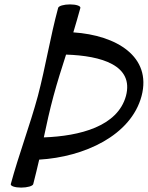

<svg xmlns="http://www.w3.org/2000/svg" viewBox="-20 -836 671 872"><path d="M244 -800C208 -667 187 -533 152 -400C116 -267 65 -133 29 0C27 9 48 16 76 16C104 16 129 9 131 0C141 -37 149 -74 158 -111C362 -123 575 -220 623 -400C670 -579 509 -676 313 -689C324 -726 335 -763 345 -800C347 -809 326 -816 298 -816C270 -816 246 -809 244 -800ZM223 -400C240 -463 260 -526 280 -588C441 -583 589 -539 552 -400C514 -262 343 -218 179 -212C192 -274 206 -337 223 -400Z"/></svg>

Font: Nupuram Medium Oblique
Style: Regular
Weight: 500
Designer: Santhosh Thottingal (santhosh.thottingal@gmail.com)
Foundry: SMC
Version: Version 1.000